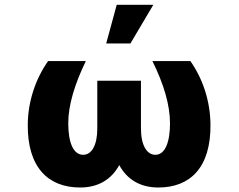

<svg xmlns="http://www.w3.org/2000/svg" viewBox="-20 -791 1019 820"><path d="M346.7 -530.3H185.5C131.8 -454.1 99.6 -358.4 98.6 -259.8C96.7 -75.2 186.5 9.8 322.3 9.8C401.4 9.8 456.5 -25.9 489.3 -85.9C522 -25.9 577.1 9.8 656.2 9.8C792 9.8 880.9 -75.2 878.9 -259.8C877.9 -358.4 846.7 -454.1 793 -530.3H630.9C679.7 -431.6 706.1 -341.8 706.1 -264.6C706.1 -182.6 684.6 -129.9 643.6 -129.9C607.4 -129.9 582 -169.9 582 -242.2V-446.3H395.5V-242.2C395.5 -169.9 371.1 -129.9 335 -129.9C293 -129.9 271.5 -182.6 271.5 -264.6C271.5 -341.8 298.8 -431.6 346.7 -530.3ZM433.6 -605.5H537.1L634.8 -770.5H478.5Z"/></svg>

Font: Pretendard Black
Style: Regular
Weight: 900
Designer: Base glyphs from Inter by Rasmus Andersson; Hangeul glyphs from Noto Sans CJK(Source Han Sans) by Jang Soo-young and Kan
Foundry: Kil Hyung-jin
Version: Version 1.309;Glyphs 3.2 (3225)